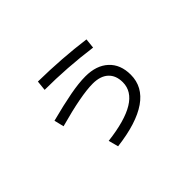

<svg xmlns="http://www.w3.org/2000/svg" viewBox="-113 -901 1227 1227"><g transform="rotate(-45 500.0 -287.5)"><path d="M706 -519Q496 -547 296 -547L303 -615Q519 -612 713 -586ZM355 -27Q684 -66 684 -228Q684 -290 647 -324Q610 -358 541 -358Q438 -358 217 -297L201 -363Q316 -393 398.5 -408.5Q481 -424 541 -424Q640 -424 697 -371.5Q754 -319 754 -226Q754 -117 657.5 -50Q561 17 373 40Z"/></g></svg>

Font: IBM Plex Sans JP
Style: Regular
Weight: 400
Designer: Mike Abbink; Paul van der Laan; Pieter van Rosmalen; Wujin Sim; Yejin Wi; Jinhee Kim; Boomi Park; Yona Kim; Kichan Ma
Foundry: Sandoll Inc.
Version: Version 1.000